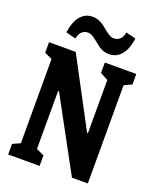

<svg xmlns="http://www.w3.org/2000/svg" viewBox="-172 -1070 965 1173"><g transform="rotate(20 310.0 -484.0)"><path d="M26.3 -68.5 108.6 -106.6 75.8 -50.4V-679.6L108.6 -623.4L26.3 -661.5V-730H199.7L434.1 -289.3H439.8V-679.3L462.2 -623.2L389.2 -661.7V-729.8H593.7V-661.7L511.4 -623.2L544.2 -679.8V0H441.1L185.9 -469.2H180.2V-50.8L147.2 -106.6L230.8 -68.5V0H26.3ZM296.4 -831.9Q274.9 -849.6 260.5 -858.1Q246.1 -866.7 229.7 -866.7Q207.5 -866.7 191.1 -851.4Q174.7 -836.1 169.8 -806.4L105.7 -822.8Q110.7 -864.5 125.2 -897.2Q139.7 -929.9 165 -948.8Q190.3 -967.8 226.1 -967.8Q245.7 -967.8 262.5 -961.3Q279.2 -954.9 292.3 -946Q305.3 -937.2 323.2 -922.4Q344.2 -904.8 358.9 -896Q373.6 -887.2 390.4 -887.2Q412.6 -887.2 429 -902.5Q445.3 -917.8 450.2 -947.5L514.3 -931.2Q509.3 -889.4 494.6 -856.9Q479.9 -824.4 454.5 -805.3Q429.2 -786.2 393.4 -786.2Q373.8 -786.2 357 -792.6Q340.2 -799 327.2 -808.1Q314.1 -817.2 296.4 -831.9Z"/></g></svg>

Font: Monaspace Xenon Var
Style: Regular
Weight: 400
Designer: Riley Cran and the Lettermatic Team
Version: Version 1.000 (Monaspace Xenon Var)